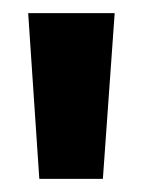

<svg xmlns="http://www.w3.org/2000/svg" viewBox="-20 -735 218 293"><path d="M40 -462 23 -715H155L137 -462Z"/></svg>

Font: Bricolage Grotesque 10pt Bricolage Grotesque 10pt Regular
Style: Bold
Weight: 700
Designer: Mathieu Triay
Foundry: Atelier Triay
Version: Version 1.000; ttfautohint (v1.8.4.7-5d5b);gftools[0.9.32]